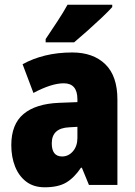

<svg xmlns="http://www.w3.org/2000/svg" viewBox="-20 -786 573 816"><path d="M287 -563Q376 -563 427.5 -513Q479 -463 479 -363V0H358L328 -73H324Q295 -30 261 -10Q227 10 170 10Q123 10 91.5 -14Q60 -38 44 -78.5Q28 -119 28 -169Q28 -258 80 -301.5Q132 -345 231 -349L309 -352V-364Q309 -432 251 -432Q199 -432 122 -391L76 -513Q119 -537 172 -550Q225 -563 287 -563ZM275 -245Q200 -242 200 -177Q200 -121 244 -121Q271 -121 290 -143Q309 -165 309 -200V-247ZM457 -756Q441 -738 412.5 -711Q384 -684 352.5 -656Q321 -628 295 -606H174V-620Q198 -656 223.5 -694.5Q249 -733 267 -766H457Z"/></svg>

Font: Noto Sans Myanmar Condensed Black
Style: Regular
Weight: 900
Width: 3
Designer: Monotype Design Team
Foundry: Monotype Imaging Inc.
Version: Version 2.107; ttfautohint (v1.8.4.7-5d5b)